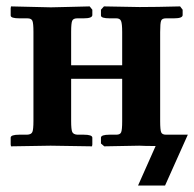

<svg xmlns="http://www.w3.org/2000/svg" viewBox="-20 -454 604 597"><path d="M84 -355Q84 -381.3 80.8 -389.2Q77.6 -397 64.9 -397H40Q13.2 -397 13.2 -405.8V-428.2L14.2 -434.1L138.2 -431.2Q156.2 -431.6 198.5 -432.6Q240.7 -433.6 258.8 -434.1L267.1 -423.8V-407.2Q267.1 -397 240.2 -397H220.2Q208 -397 204.6 -389.6Q201.2 -382.3 201.2 -355V-251H359.9V-354Q359.9 -380.4 356.4 -388.7Q353 -397 341.8 -397H320.8Q293.9 -397 293.9 -405.8V-423.8L303.2 -434.1L414.1 -432.1Q463.9 -432.1 540 -434.1L547.9 -423.8V-407.2Q547.9 -397 521 -397H496.1Q483.9 -397 481 -389.6Q478 -382.3 478 -354V-77.1Q478 -49.8 481.2 -42.5Q484.4 -35.2 496.1 -35.2H564L493.2 123H409.2L463.9 0Q430.2 0 413.1 -1Q397 -0.5 358.4 0Q319.8 0.5 304.2 1L293.9 -7.8V-25.9Q293.9 -35.2 320.8 -35.2H341.8Q353.5 -35.2 356.7 -42.7Q359.9 -50.3 359.9 -77.1V-209H201.2V-78.1Q201.2 -51.3 204.6 -43.7Q208 -36.1 220.2 -35.2H240.2Q267.1 -35.2 267.1 -25.9V-4.9L266.1 1L137.2 -1Q120.6 -1 75.7 0Q30.8 1 14.2 1L13.2 -4.9V-25.9Q13.2 -35.2 40 -35.2H64Q77.1 -35.6 80.6 -43.5Q84 -51.3 84 -78.1Z"/></svg>

Font: Linux Libertine G
Style: Semibold
Weight: 600
Designer: Philipp H. Poll
Foundry: Philipp H. Poll
Version: Version 5.1.1